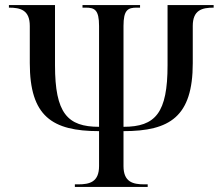

<svg xmlns="http://www.w3.org/2000/svg" viewBox="-20 -734 874 754"><path d="M274 0H560V-10H547C502 -10 465 -19 465 -82V-219C647 -219 737 -276 737 -486V-632C737 -695 774 -704 819 -704V-714H638V-478C638 -291 591 -236 465 -236V-632C465 -695 482 -704 517 -704H530V-714H304V-704H317C352 -704 369 -695 369 -632V-236C245 -236 196 -289 196 -478V-714H15V-704C60 -704 97 -695 97 -632V-486C97 -278 184 -219 369 -219V-82C369 -19 332 -10 287 -10H274Z"/></svg>

Font: Noto Serif Display
Style: Regular
Weight: 400
Designer: Monotype Design Team
Foundry: Monotype Imaging Inc.
Version: Version 2.009